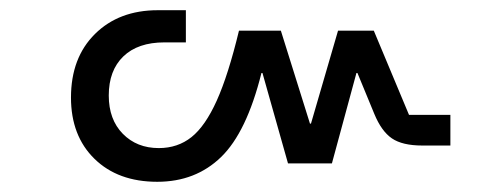

<svg xmlns="http://www.w3.org/2000/svg" viewBox="-20 -460 965 376"><path d="M119 -269Q119 -347 166 -393.5Q213 -440 289 -440H344V-377H302Q250 -377 221.5 -349.5Q193 -322 193 -273Q193 -226 220.5 -198Q248 -170 291 -170Q328 -170 355 -191.5Q382 -213 404.5 -263Q427 -313 448 -400H530L587 -218H589L642 -400H712L781 -235H862V-175H807Q768 -175 747.5 -189Q727 -203 713 -237L680 -317H678L630 -140H544L494 -317H492Q463 -201 413 -152.5Q363 -104 288 -104Q211 -104 165 -149Q119 -194 119 -269Z"/></svg>

Font: Anuphan
Style: Regular
Weight: 400
Designer: Cadson Demak
Version: Version 3.001;July 28, 2024;FontCreator 15.0.0.2974 64-bit